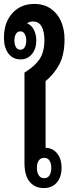

<svg xmlns="http://www.w3.org/2000/svg" viewBox="-21 -945 366 973"><path d="M152 -925Q202 -925 236.5 -901Q271 -877 288.5 -836.5Q306 -796 306 -746Q306 -670 280.5 -620.5Q255 -571 210 -534V-196Q247 -195 269 -167Q291 -139 291 -95Q291 -49 267.5 -20.5Q244 8 200 8Q156 8 129.5 -23.5Q103 -55 103 -119V-577Q154 -608 179 -644.5Q204 -681 204 -742Q204 -785 190 -810.5Q176 -836 146 -836Q128 -836 116 -827Q139 -818 151 -793.5Q163 -769 163 -740Q163 -698 141 -671Q119 -644 83 -644Q44 -644 21.5 -674Q-1 -704 -1 -754Q-1 -831 41.5 -878Q84 -925 152 -925ZM82 -693Q97 -693 104.5 -706.5Q112 -720 112 -739Q112 -759 104.5 -772.5Q97 -786 82 -786Q67 -786 59.5 -772.5Q52 -759 52 -739Q52 -720 59.5 -706.5Q67 -693 82 -693ZM203 -145Q185 -145 175.5 -131.5Q166 -118 166 -94Q166 -71 175.5 -56.5Q185 -42 203 -42Q221 -42 230 -56.5Q239 -71 239 -94Q239 -117 230 -131Q221 -145 203 -145Z"/></svg>

Font: Noto Sans Thai Looped ExtraCondensed SemiBold
Style: Regular
Weight: 600
Width: 2
Designer: Sasikarn Vongin, Ben Mitchell
Foundry: The Fontpad Ltd
Version: Version 1.001; ttfautohint (v1.8.4.7-5d5b)